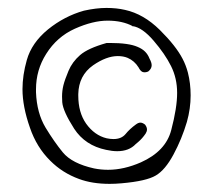

<svg xmlns="http://www.w3.org/2000/svg" viewBox="-20 -594 540 479"><path d="M358.4 -431.2Q358.4 -438 353 -447.8Q349.1 -458 342 -465.1Q335 -472.2 323.2 -477.1Q301.3 -486.8 253.9 -486.8Q250 -486.8 246.1 -486.8Q199.2 -473.6 179.7 -456.5Q160.2 -439.5 150.9 -417.2Q141.6 -395 138.2 -381.3Q134.8 -367.7 134.8 -353Q134.8 -346.2 135.3 -338.9Q137.2 -316.4 165 -272.9Q192.4 -231 244.6 -220.2Q259.8 -216.8 272.5 -216.8Q301.8 -216.8 318.4 -234.4L324.7 -239.7Q335 -248.5 343.3 -260.7Q346.7 -266.1 346.7 -271Q346.7 -276.9 341.8 -283.2Q335.4 -288.1 330.3 -288.1Q325.2 -288.1 319.3 -283.7Q303.7 -272.5 293 -259.3Q282.7 -247.1 263.2 -247.1Q254.9 -247.1 246.1 -249Q215.8 -256.3 194.8 -285.6Q175.3 -313.5 175.3 -355.5Q175.3 -357.4 175.3 -359.4Q176.3 -405.8 212.4 -431.2Q245.6 -454.1 273.9 -454.1Q287.6 -454.1 298.3 -449.7Q315.4 -442.4 325.7 -425.8Q330.1 -417 335.4 -414.6Q337.9 -413.6 341.3 -413.6Q344.7 -413.6 349.6 -415.5Q358.4 -422.4 358.4 -431.2ZM36.1 -371.6Q36.1 -328.1 54.7 -275.4Q71.3 -226.6 105.5 -192.9Q135.7 -162.6 177.2 -147.5Q210 -135.3 253.4 -135.3Q267.6 -135.3 283.2 -136.7Q345.2 -142.1 368.7 -156.2Q392.1 -169.9 412.8 -208.5Q433.6 -247.1 446.3 -290Q455.6 -323.2 455.6 -356Q455.6 -386.2 448.7 -413.1Q443.8 -431.6 435.5 -447.3Q418.9 -479.5 378.7 -519.3Q338.4 -559.1 292 -569.3Q271 -574.2 245.6 -574.2Q220.2 -574.2 189.5 -567.4Q140.6 -553.7 99.6 -520.5Q59.1 -487.3 46.9 -444.3Q36.1 -406.2 36.1 -371.6ZM311 -528.8Q312 -528.3 312.5 -527.8L309.6 -528.8Q310.1 -528.8 311 -528.8ZM407.2 -269.5Q393.6 -216.8 331.5 -189Q289.1 -170.4 249.5 -170.4Q231.9 -170.4 214.8 -173.8Q159.7 -186 136.7 -213.9Q115.2 -240.2 93.8 -275.4Q71.8 -312 69.8 -363.8Q69.8 -367.7 69.8 -371.1Q69.8 -419.4 95.2 -459.5Q122.1 -502.4 167 -522.5Q211.9 -542.5 248.5 -542.5Q285.2 -542.5 311 -528.8Q335 -525.4 363.3 -492.4Q391.6 -459.5 406.7 -429.2Q421.9 -398.9 421.9 -362.1Q421.9 -325.2 407.2 -269.5Z"/></svg>

Font: NaikaiFont
Style: Light
Weight: 300
Version: Version 1.89